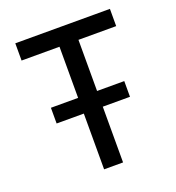

<svg xmlns="http://www.w3.org/2000/svg" viewBox="-132 -836 865 942"><g transform="rotate(-20 300.0 -365.0)"><path d="M251 0V-291H109V-373H251V-640H53V-730H547V-640H350V-373H492V-291H350V0Z"/></g></svg>

Font: JetBrains Mono NL Medium
Style: Regular
Weight: 500
Monospace: yes
Designer: Philipp Nurullin, Konstantin Bulenkov
Foundry: JetBrains
Version: Version 2.305; ttfautohint (v1.8.4.7-5d5b)